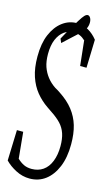

<svg xmlns="http://www.w3.org/2000/svg" viewBox="-139 -938 576 993"><g transform="rotate(15 149.0 -441.5)"><path d="M-4.4 -55.2Q-2 -133.8 1 -219.2H34.7Q41.5 -146 48.3 -78.6Q65.9 -62 83.7 -53.5Q101.6 -44.9 126 -44.9Q160.6 -44.9 186.5 -62.7Q212.4 -80.6 226.3 -115.5Q240.2 -150.4 240.2 -196.8Q240.2 -236.8 230.7 -264.6Q221.2 -292.5 201.7 -313.5Q182.1 -334.5 151.9 -354.5Q151.9 -354.5 123.5 -374Q88.4 -397.9 61.8 -430.4Q35.2 -462.9 20 -508.1Q4.9 -553.2 4.9 -614.7Q4.9 -684.6 25.4 -732.9Q45.9 -781.2 80.6 -807.6Q115.2 -834 158.7 -834Q192.4 -834 220.2 -818.1Q248 -802.2 269.5 -774.9Q267.6 -704.6 265.1 -624H231Q224.1 -695.3 216.8 -756.8Q216.3 -762.2 215.8 -758.3Q189.5 -783.7 155.8 -783.7Q127 -783.7 104 -767.6Q81.1 -751 67.6 -719.5Q54.2 -688 54.2 -641.6Q54.2 -602.5 64 -573.7Q84 -516.6 135.7 -481.9Q150.4 -474.1 165 -463.9Q210.4 -434.1 238 -398.7Q265.6 -363.3 278.3 -320.6Q291 -277.8 291 -220.7Q291 -149.9 269.8 -99.1Q248.5 -48.3 212.4 -21.2Q176.3 5.9 128.4 5.9Q89.4 5.9 54.2 -12.5Q19 -30.8 -4.4 -55.2ZM105.5 -713.4 96.2 -734.9Q122.6 -785.2 160.6 -845.7Q176.3 -871.1 184.6 -879.4Q193.4 -888.7 201.4 -888.7Q209.5 -888.7 215.6 -878.9Q221.7 -869.1 221.7 -853.5Q221.7 -837.9 215.1 -823.2Q208.5 -808.6 187.7 -789.3Q167 -770 146 -751Q125 -731.9 105.5 -713.4Z"/></g></svg>

Font: Scarab Serif
Style: Condensed-Light
Weight: 300
Designer: John Roberts
Foundry: Scarab
Version: 1.0